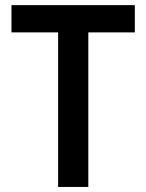

<svg xmlns="http://www.w3.org/2000/svg" viewBox="-20 -740 579 760"><path d="M210 -611.8H25.4V-719.7H513.7V-611.8H329.6V0H210Z"/></svg>

Font: Reddit Sans SemiBold
Style: Regular
Weight: 600
Designer: Stephen Hutchings
Foundry: Reddit
Version: Version 1.013